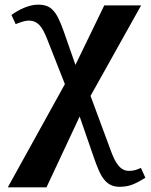

<svg xmlns="http://www.w3.org/2000/svg" viewBox="-20 -559 643 819"><path d="M178.2 240.2H13.2L256.8 -200.2L181.2 -392.1Q173.3 -412.1 165.5 -427Q157.7 -441.9 148.4 -451.7Q139.2 -461.4 127.7 -466.3Q116.2 -471.2 101.1 -471.2Q95.7 -471.2 88.4 -469.7Q81.1 -468.3 73.5 -465.8Q65.9 -463.4 58.8 -460.7Q51.8 -458 46.9 -456.1L28.8 -495.1Q41 -503.9 54.4 -511.7Q67.9 -519.5 82.5 -525.6Q97.2 -531.7 112.1 -535.4Q127 -539.1 142.1 -539.1Q163.1 -539.1 178.5 -533.7Q193.8 -528.3 206.3 -515.1Q218.8 -502 229.5 -480Q240.2 -458 252 -424.8L301.8 -282.2L424.8 -536.1H582L366.2 -149.9L452.1 82Q459.5 102.5 467.3 118.7Q475.1 134.8 484.4 146.2Q493.7 157.7 504.9 163.8Q516.1 169.9 530.8 169.9Q546.4 169.9 559.1 165.8Q571.8 161.6 581.1 157.2L600.1 199.2Q573.7 216.3 548.1 227.1Q522.5 237.8 490.2 237.8Q468.3 237.8 452.4 230Q436.5 222.2 424.3 207Q412.1 191.9 402.1 169.2Q392.1 146.5 381.8 117.2L319.8 -62Z"/></svg>

Font: Droid Serif
Style: Bold
Weight: 700
Designer: Monotype Design team
Foundry: Monotype Imaging Inc.
Version: Version 1.03